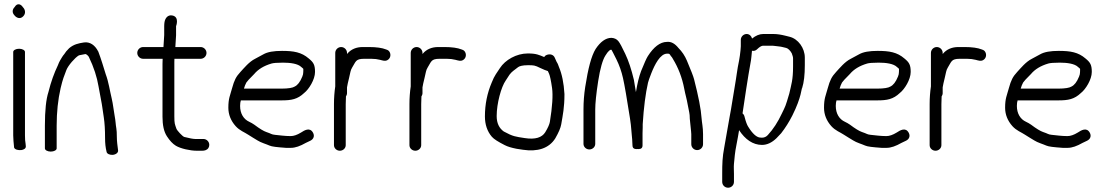

<svg xmlns="http://www.w3.org/2000/svg" viewBox="-20 -703 5175 898"><path d="M41.8 -460V-70C41.8 -61.3 42.2 -52.4 43.1 -43.2L45.9 -13.5L45.9 -13C49 -3.1 66.3 0.3 79 -1C90.4 -2.4 102.9 -8.4 100.6 -20.8L99.6 -31.3L99.5 -31.9C97.8 -40 96.8 -52.9 96.8 -70V-460C96.8 -468.2 84.3 -475 69.3 -475C54.2 -475 41.8 -468.2 41.8 -460ZM48.2 -669.7C37.9 -659.6 35.5 -644.4 46.8 -632.3C56.5 -619.2 74.6 -611.8 88.6 -626.8C102.7 -640.9 97.1 -659.8 87.2 -669.2C78.1 -683.7 60.9 -691.1 48.2 -669.7Z M217.5 6C232.5 6 245 -0.8 245 -9V-115C245 -178.1 251.2 -236.7 263.5 -290.6C274.7 -337.3 278.8 -344 290.6 -375.8C298.8 -396.7 330.5 -433.2 348.2 -443.6C352.6 -445.8 364.3 -446.5 379.5 -450.2C382.1 -449.8 388.3 -447.1 395.1 -437.8C419.2 -388.1 433.6 -342 440.7 -299.7C443.6 -282.8 447.1 -264 451.2 -243.3C460.5 -195.4 457 -206.1 465.6 -153C469.4 -128.1 471.4 -96.1 471.4 -57C471.4 -33.1 473.5 -12.9 478.4 6.7C479.8 16.7 493.8 22.1 506.8 21.3C520.8 20.3 534.6 11.7 532.1 -1.2C529.8 -18.7 526.4 -42.4 526.4 -64.2C526.4 -80.3 525.8 -92.6 524.2 -102C520.6 -121.7 520.9 -137.4 516 -162.5C510.8 -190.4 509.2 -213.7 502.6 -241.9C493.9 -277.2 487.9 -320.5 474.6 -355.5C463.8 -390.1 454 -424.1 439.3 -463L439.1 -462.6L438.9 -463C424.3 -491.6 401 -508.6 372.4 -504.4C346.8 -500.4 324.9 -495.8 303.3 -477.4C292.1 -466.3 285.5 -458.3 280.9 -450.3C277 -445.8 273.5 -441.1 270.4 -436C263.5 -424 257.8 -417 250.7 -397.6C233.6 -362 218.4 -320.7 206.5 -272.4C195.5 -239 190 -186.1 190 -115V-9C190 -0.8 202.5 6 217.5 6Z M931.3 -53H892.8C884.3 -53 866.6 -56 841.8 -62.5C834.3 -64.4 807.9 -92.4 805 -101.3C797.8 -122.8 795.4 -123.7 795.4 -159.4V-412.5C795.4 -418.8 795.6 -424 795.8 -428H918.3C933.3 -428 945.8 -440.5 945.8 -455.5C945.8 -470.5 933.3 -483 918.3 -483H800.1L803.5 -538.1V-580.5C803.5 -580.5 821 -624.9 784.9 -630.8C764.4 -634.2 752.5 -617.9 749.4 -599.5C748.5 -593.8 748 -587.5 748 -580.5V-538.9L744.5 -483H649.5C634.5 -483 622 -470.5 622 -455.5C622 -440.5 634.5 -428 649.5 -428H740.7L740 -404.1V-157.2C740 -118.3 746.2 -87.7 760.7 -65.5C773.8 -45.4 787.3 -30.6 802.4 -21.4C824.6 -7.9 869.8 2 900 2H926C936.1 2 947.9 -0.5 954.7 -10.8C957.5 -15.2 958.8 -20.4 958.8 -25.5C958.8 -40.5 946.3 -53 931.3 -53Z M1132.2 -317C1134.6 -321.1 1146.9 -335.2 1168.8 -356.7C1187.5 -379 1214 -395.3 1250 -405.9C1257.9 -408.3 1276.4 -410 1303.6 -410C1338.5 -410 1373.5 -405.1 1389 -389.7C1401.8 -377.7 1398.4 -386.7 1398.4 -366C1398.4 -358.6 1397 -352 1393.8 -344.6C1383.5 -319 1371.6 -304.7 1358.9 -298.5L1358.3 -298.2L1357.8 -297.9C1349.6 -292.5 1328.8 -288.5 1296.4 -288.5L1120.9 -288.5C1123.9 -298.4 1127.5 -308.9 1132.2 -317ZM1296.4 -233.5C1343 -233.5 1371.6 -238.6 1402.7 -268.2C1424.6 -285.2 1453.4 -330.9 1453.4 -366.5C1453.4 -399.8 1446.3 -411.2 1424.1 -429.4C1390 -458.9 1353.5 -465 1299 -465C1260.5 -465 1231.5 -460.3 1211.4 -448.7C1198.5 -441.7 1185.8 -434.8 1173.2 -428.1C1144.8 -414 1121.1 -384.2 1104.6 -366.6C1083.8 -344.3 1075.6 -327.4 1065.7 -291.3C1056 -255.2 1048 -243.6 1048 -199C1048 -167.2 1059.7 -138.2 1082 -113.2C1100.9 -92.1 1123.9 -84.4 1140.5 -73.2C1156.2 -62.5 1170.3 -55.3 1184 -46.4C1199.4 -36.2 1227 -28.4 1240.4 -22.2C1251.8 -17 1275.5 -14.6 1317.3 -11.5L1317.6 -11.5H1340.5C1361.5 -11.5 1383.8 -19.7 1410.4 -34.8L1431.4 -44.8C1438.4 -48.3 1444.8 -53.6 1447.1 -62.2C1449 -69.5 1447.1 -76.7 1443.9 -82.5C1429.4 -109 1404.1 -93.9 1387.7 -83C1369.8 -72 1353.7 -66.5 1339.4 -66.5C1312.9 -66.5 1287.1 -70.3 1265.9 -72.4C1248.2 -74.2 1250.4 -77.4 1224.9 -85.8C1213.3 -89.7 1194.3 -101 1169.4 -119.8C1161.7 -125.2 1153.7 -129.7 1145.7 -133.4C1119.1 -145.5 1103 -172.1 1103 -207.5C1103 -220.3 1104.4 -225.4 1106.4 -233.5Z M1548 -298.9C1544.2 -273.7 1542 -244.4 1542 -216.6V-24.1C1542 -9.8 1554.5 2 1569.5 2C1584.5 2 1597 -9.8 1597 -24V-215.8C1597 -227.6 1597.3 -238.7 1598 -249.2L1598 -249.5V-251.8C1600.2 -254.8 1603 -261.5 1603 -266.9V-294.4C1604.6 -304.3 1607.8 -319.7 1612.7 -338.8C1618.8 -363.2 1618.9 -374.3 1627.2 -387.4C1644.4 -414.5 1642.8 -428 1682.5 -428H1717C1731.7 -428 1745.1 -426.4 1757.3 -423.2C1770.6 -419.7 1780.8 -416.2 1791.1 -421.3C1806 -428.8 1809.1 -446.2 1803 -458.3C1799.9 -464.4 1796.5 -468.5 1785.8 -471.7C1767.4 -479.2 1740.1 -483 1705.7 -483H1676.5C1646.8 -483 1621.9 -472.8 1604.4 -452C1603.8 -451.3 1603.6 -451.1 1603 -450.3V-455.5C1603 -470.5 1590.5 -483 1575.5 -483C1560.5 -483 1548 -470.5 1548 -455.5Z M1901 -298.9C1897.2 -273.7 1895 -244.4 1895 -216.6V-24.1C1895 -9.8 1907.5 2 1922.5 2C1937.5 2 1950 -9.8 1950 -24V-215.8C1950 -227.6 1950.3 -238.7 1951 -249.2L1951 -249.5V-251.8C1953.2 -254.8 1956 -261.5 1956 -266.9V-294.4C1957.6 -304.3 1960.8 -319.7 1965.7 -338.8C1971.8 -363.2 1971.9 -374.3 1980.2 -387.4C1997.4 -414.5 1995.8 -428 2035.5 -428H2070C2084.7 -428 2098.1 -426.4 2110.3 -423.2C2123.6 -419.7 2133.8 -416.2 2144.1 -421.3C2159 -428.8 2162.1 -446.2 2156 -458.3C2152.9 -464.4 2149.5 -468.5 2138.8 -471.7C2120.4 -479.2 2093.1 -483 2058.7 -483H2029.5C1999.8 -483 1974.9 -472.8 1957.4 -452C1956.8 -451.3 1956.6 -451.1 1956 -450.3V-455.5C1956 -470.5 1943.5 -483 1928.5 -483C1913.5 -483 1901 -470.5 1901 -455.5Z M2548.4 -357.2C2552 -349.1 2557.2 -326.2 2562.1 -290.9C2566.7 -257.6 2563.5 -204.5 2551.8 -133C2550 -122.2 2542.9 -105.2 2529.9 -84.1C2514.7 -60.2 2484.5 -49.1 2432.9 -57.4C2390.1 -64.2 2380.2 -64.1 2336.1 -88.1C2314.9 -103.3 2303 -126.3 2303 -160.2C2303 -219.3 2324.3 -296.8 2345.2 -326.3C2351.1 -334.6 2356.4 -342.7 2362.9 -353.5C2373.9 -368.4 2384 -373.8 2403.3 -389C2409.3 -393.7 2424.3 -398 2448.6 -398C2476.4 -398 2480.6 -398.1 2507.6 -384.7C2522.5 -377.7 2533.1 -373.2 2542.4 -370.6C2543.3 -368.6 2545.9 -362.8 2548.4 -357.2ZM2523.1 -437.1C2501 -446 2488.6 -453 2448.6 -453C2395.2 -453 2342.8 -422.7 2318.1 -384.4L2299.1 -355.9C2292.4 -345.9 2286 -332.7 2279.9 -317.2C2258.7 -267.8 2248 -214.5 2248 -158.5C2248 -120.9 2258.7 -88.6 2280.5 -63.3C2290.5 -51.8 2310.1 -39.9 2340.7 -24.2C2354.6 -17 2372.5 -11.8 2395.8 -7.2L2425.7 -2.6C2493.6 7.7 2547.5 -8.5 2577.2 -56.1C2592.7 -83.2 2602 -104.2 2605 -121.9C2612.4 -165.6 2620 -200 2620 -262.5V-262.9L2620 -263.2C2617 -314.2 2608.5 -356.5 2594 -390.4C2590.9 -397.6 2590.4 -403.1 2583.3 -413.9L2575.2 -432C2569.1 -448 2552.4 -451.9 2537.1 -446.2C2532.3 -444.4 2529.1 -442.2 2525.4 -436.2C2524.9 -436.4 2523.9 -436.8 2523.1 -437.1Z M2986 -107.8 2986 -108.2V-122.1C2990.8 -199.9 2999.2 -265.6 3010.8 -316.3C3012.5 -323.3 3017.7 -338.7 3026.3 -360.5C3042.4 -401.2 3068 -452 3100 -452C3110.9 -452 3110.9 -452 3116.9 -442.2L3117.7 -441L3118.6 -440C3121.5 -437.1 3124.6 -432.9 3127.5 -427.1L3127.7 -426.7L3127.9 -426.3C3151.5 -387.6 3170.2 -341.4 3180.4 -287.2C3185.7 -258.9 3191.6 -242.3 3196.8 -211.9C3202.2 -180.5 3206.2 -174 3206.2 -148.5V-147.9L3212.3 -88.1C3212.9 -82.8 3213.2 -78.9 3213.2 -75.5V-28.5C3213.2 -13.5 3225.7 -1 3240.7 -1C3255.7 -1 3268.2 -13.5 3268.2 -28.5V-75.5C3268.2 -108.2 3262.8 -128.2 3261.2 -151.3C3258.6 -192.3 3246.8 -252.6 3226.1 -332.9C3222.5 -346.8 3211.5 -374.7 3192.7 -419.4C3183.1 -442.1 3170.6 -461 3152.8 -479C3137.1 -498.5 3119.2 -509.6 3098.5 -507C3067.2 -506.6 3037.1 -482.9 3010 -440.4C3003.4 -430.1 2993.7 -408.1 2978.5 -370.7C2968.5 -343.9 2960.8 -312.2 2954.3 -272.1C2950.5 -295.3 2946.3 -321.6 2944.8 -329.2L2944.8 -329.5L2944.7 -329.8C2933.2 -378.1 2919.9 -418.4 2904.5 -450.8C2889.5 -482.4 2879.6 -501.4 2872.1 -510.6C2864.1 -520.5 2852.8 -525.2 2840.2 -526L2839.9 -526H2839.7C2812.4 -526 2787.5 -506.5 2766.1 -474.4L2765.9 -474.1L2765.7 -473.8C2745.9 -441.6 2730.5 -383 2717.1 -296.3C2711.7 -261.2 2709 -226.3 2709 -191.5V-30.1C2709 -15.8 2721.5 -4 2736.5 -4C2751.5 -4 2764 -15.8 2764 -30V-190.8C2764 -219.4 2768.5 -263.9 2777.7 -323.6C2786.9 -383 2798.8 -423.1 2811.1 -442.5C2825.1 -465.9 2834.6 -470.8 2837.7 -470.5C2839.8 -470.4 2840.1 -469.8 2840.2 -469.7C2841.4 -467.9 2850 -451.7 2863.2 -425C2876.7 -397.7 2886.9 -368.6 2893.9 -337.4C2901 -306 2911.9 -243 2926.5 -149.3C2929.8 -127.6 2931.9 -109.7 2932.7 -96C2934 -73 2937.4 -53.8 2937.4 -37.5V-36.7L2937.5 -36C2938 -31.1 2938.2 -26.6 2938.2 -22.5C2938.2 -2.9 2957.8 -6 2961.7 -6C2965.6 -6 2985.2 -2.9 2985.2 -22.5V-79.5C2985.2 -86.5 2985.5 -96 2986 -107.8Z M3452.9 -172.6C3459.7 -220.9 3480.7 -357.8 3488.6 -399.2C3491.8 -416 3493.8 -428.7 3494.4 -438C3495 -446 3496.2 -455.9 3497.1 -465.7C3504.2 -463.8 3512.6 -465.3 3519 -470.8L3529 -479.7C3537.5 -486.6 3544.3 -489 3547.8 -489H3595.5C3603.3 -489 3614.1 -486.2 3625.5 -485.5C3633.8 -485 3646.8 -481 3657.1 -478.8C3665.2 -477 3676.1 -466.9 3683.1 -453.7L3687.3 -441.1C3688.6 -437.3 3689.2 -433.5 3689.2 -429.5V-392.5C3689.2 -328.8 3681.2 -308.8 3671.6 -265.6C3652.9 -202 3653.9 -207.7 3636.4 -171.3C3618.1 -132.2 3596.6 -98.9 3571.1 -71.3C3563.3 -62.9 3554.5 -59 3543.1 -59C3539.3 -59 3536.1 -59.3 3532.8 -59.9C3518.1 -62.1 3499.6 -77.2 3479 -111C3474.1 -118.6 3468.1 -133.8 3462.5 -156.2C3461.3 -162.4 3458.6 -168 3452.9 -172.6ZM3472.3 -544C3457.3 -544 3444.8 -531.5 3444.8 -516.5V-486.5C3444.8 -481.2 3444.3 -474.9 3443.4 -467.6C3440.8 -448.3 3440.5 -437.6 3436.6 -419.1C3427.5 -377.2 3425.4 -348.7 3416.1 -295.8C3405.8 -237.4 3402.5 -208.2 3393 -159.1C3386.1 -123.5 3374 -48.2 3367.2 -12.5C3358.7 31.9 3357.8 62.5 3357.8 110.5V147.5C3357.8 163.1 3370.3 175 3385.3 175C3400.3 175 3412.8 163.1 3412.8 147.5V110.5C3412.8 92.5 3411.4 78.3 3412.7 64.2C3415.9 32.2 3416.9 11.6 3424.6 -26.3C3429.6 -51 3433.1 -72.7 3436.8 -94.3C3465.1 -50.8 3501.4 -25.2 3544 -25.2C3568 -25.2 3590.6 -36.3 3611.3 -56.3L3611.6 -56.6L3611.9 -56.9C3619.2 -65.2 3626 -72.4 3632.5 -78.7L3633.2 -79.3L3633.7 -80C3653.3 -105.1 3670.7 -132.8 3686 -163C3730.2 -251 3728.2 -291.9 3731.6 -290.9C3740.2 -317.7 3744.2 -353.3 3744.2 -398.1V-433.6C3744.2 -477.9 3713.2 -521.4 3672.7 -531.1L3652.7 -536.1C3635.1 -540.5 3615.8 -544 3596.9 -544H3549.7C3531.8 -544 3514.1 -536.2 3497.5 -522.7C3494.6 -534.5 3484.7 -544 3472.3 -544Z M3918.2 -317C3920.6 -321.1 3932.9 -335.2 3954.8 -356.7C3973.5 -379 4000 -395.3 4036 -405.9C4043.9 -408.3 4062.4 -410 4089.6 -410C4124.5 -410 4159.5 -405.1 4175 -389.7C4187.8 -377.7 4184.4 -386.7 4184.4 -366C4184.4 -358.6 4183 -352 4179.8 -344.6C4169.5 -319 4157.6 -304.7 4144.9 -298.5L4144.3 -298.2L4143.8 -297.9C4135.6 -292.5 4114.8 -288.5 4082.4 -288.5L3906.9 -288.5C3909.9 -298.4 3913.5 -308.9 3918.2 -317ZM4082.4 -233.5C4129 -233.5 4157.6 -238.6 4188.7 -268.2C4210.6 -285.2 4239.4 -330.9 4239.4 -366.5C4239.4 -399.8 4232.3 -411.2 4210.1 -429.4C4176 -458.9 4139.5 -465 4085 -465C4046.5 -465 4017.5 -460.3 3997.4 -448.7C3984.5 -441.7 3971.8 -434.8 3959.2 -428.1C3930.8 -414 3907.1 -384.2 3890.6 -366.6C3869.8 -344.3 3861.6 -327.4 3851.7 -291.3C3842 -255.2 3834 -243.6 3834 -199C3834 -167.2 3845.7 -138.2 3868 -113.2C3886.9 -92.1 3909.9 -84.4 3926.5 -73.2C3942.2 -62.5 3956.3 -55.3 3970 -46.4C3985.4 -36.2 4013 -28.4 4026.4 -22.2C4037.8 -17 4061.5 -14.6 4103.3 -11.5L4103.6 -11.5H4126.5C4147.5 -11.5 4169.8 -19.7 4196.4 -34.8L4217.4 -44.8C4224.4 -48.3 4230.8 -53.6 4233.1 -62.2C4235 -69.5 4233.1 -76.7 4229.9 -82.5C4215.4 -109 4190.1 -93.9 4173.7 -83C4155.8 -72 4139.7 -66.5 4125.4 -66.5C4098.9 -66.5 4073.1 -70.3 4051.9 -72.4C4034.2 -74.2 4036.4 -77.4 4010.9 -85.8C3999.3 -89.7 3980.3 -101 3955.4 -119.8C3947.7 -125.2 3939.7 -129.7 3931.7 -133.4C3905.1 -145.5 3889 -172.1 3889 -207.5C3889 -220.3 3890.4 -225.4 3892.4 -233.5Z M4334 -298.9C4330.2 -273.7 4328 -244.4 4328 -216.6V-24.1C4328 -9.8 4340.5 2 4355.5 2C4370.5 2 4383 -9.8 4383 -24V-215.8C4383 -227.6 4383.3 -238.7 4384 -249.2L4384 -249.5V-251.8C4386.2 -254.8 4389 -261.5 4389 -266.9V-294.4C4390.6 -304.3 4393.8 -319.7 4398.7 -338.8C4404.8 -363.2 4404.9 -374.3 4413.2 -387.4C4430.4 -414.5 4428.8 -428 4468.5 -428H4503C4517.7 -428 4531.1 -426.4 4543.3 -423.2C4556.6 -419.7 4566.8 -416.2 4577.1 -421.3C4592 -428.8 4595.1 -446.2 4589 -458.3C4585.9 -464.4 4582.5 -468.5 4571.8 -471.7C4553.4 -479.2 4526.1 -483 4491.7 -483H4462.5C4432.8 -483 4407.9 -472.8 4390.4 -452C4389.8 -451.3 4389.6 -451.1 4389 -450.3V-455.5C4389 -470.5 4376.5 -483 4361.5 -483C4346.5 -483 4334 -470.5 4334 -455.5Z M4765.2 -317C4767.6 -321.1 4779.9 -335.2 4801.8 -356.7C4820.5 -379 4847 -395.3 4883 -405.9C4890.9 -408.3 4909.4 -410 4936.6 -410C4971.5 -410 5006.5 -405.1 5022 -389.7C5034.8 -377.7 5031.4 -386.7 5031.4 -366C5031.4 -358.6 5030 -352 5026.8 -344.6C5016.5 -319 5004.6 -304.7 4991.9 -298.5L4991.3 -298.2L4990.8 -297.9C4982.6 -292.5 4961.8 -288.5 4929.4 -288.5L4753.9 -288.5C4756.9 -298.4 4760.5 -308.9 4765.2 -317ZM4929.4 -233.5C4976 -233.5 5004.6 -238.6 5035.7 -268.2C5057.6 -285.2 5086.4 -330.9 5086.4 -366.5C5086.4 -399.8 5079.3 -411.2 5057.1 -429.4C5023 -458.9 4986.5 -465 4932 -465C4893.5 -465 4864.5 -460.3 4844.4 -448.7C4831.5 -441.7 4818.8 -434.8 4806.2 -428.1C4777.8 -414 4754.1 -384.2 4737.6 -366.6C4716.8 -344.3 4708.6 -327.4 4698.7 -291.3C4689 -255.2 4681 -243.6 4681 -199C4681 -167.2 4692.7 -138.2 4715 -113.2C4733.9 -92.1 4756.9 -84.4 4773.5 -73.2C4789.2 -62.5 4803.3 -55.3 4817 -46.4C4832.4 -36.2 4860 -28.4 4873.4 -22.2C4884.8 -17 4908.5 -14.6 4950.3 -11.5L4950.6 -11.5H4973.5C4994.5 -11.5 5016.8 -19.7 5043.4 -34.8L5064.4 -44.8C5071.4 -48.3 5077.8 -53.6 5080.1 -62.2C5082 -69.5 5080.1 -76.7 5076.9 -82.5C5062.4 -109 5037.1 -93.9 5020.7 -83C5002.8 -72 4986.7 -66.5 4972.4 -66.5C4945.9 -66.5 4920.1 -70.3 4898.9 -72.4C4881.2 -74.2 4883.4 -77.4 4857.9 -85.8C4846.3 -89.7 4827.3 -101 4802.4 -119.8C4794.7 -125.2 4786.7 -129.7 4778.7 -133.4C4752.1 -145.5 4736 -172.1 4736 -207.5C4736 -220.3 4737.4 -225.4 4739.4 -233.5Z"/></svg>

Font: MewTooHand
Style: BdCond
Weight: 400
Designer: Mew Too, Robert Jablonski
Version: Version 0.77